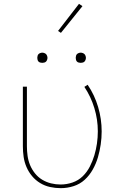

<svg xmlns="http://www.w3.org/2000/svg" viewBox="-20 -971 640 999"><path d="M296 8Q268 8 240.5 2Q213 -4 189 -18.5Q165 -33 147 -54.5Q129 -76 118 -101.5Q107 -127 103 -154.5Q99 -182 99 -210V-520H120V-210Q120 -185 123.5 -160Q127 -135 136.5 -112Q146 -89 162 -69Q178 -49 199.5 -36Q221 -23 245.5 -17Q270 -11 295 -11Q327 -11 357.5 -21.5Q388 -32 410.5 -54Q433 -76 447.5 -104.5Q462 -133 471 -163Q480 -193 484.5 -224.5Q489 -256 489 -288Q489 -349 471 -408.5Q453 -468 419 -519L436 -530Q472 -477 490.5 -414.5Q509 -352 509 -287Q509 -253 504 -219Q499 -185 489.5 -152.5Q480 -120 463 -89.5Q446 -59 421 -36Q396 -13 363 -2.5Q330 8 296 8ZM400 -644Q395 -644 389.5 -645.5Q384 -647 380.5 -650.5Q377 -654 375.5 -659.5Q374 -665 374 -670Q374 -675 375.5 -680.5Q377 -686 380.5 -689.5Q384 -693 389.5 -695Q395 -697 400 -697Q405 -697 410.5 -695Q416 -693 419.5 -689.5Q423 -686 425 -680.5Q427 -675 427 -670Q427 -665 425 -659.5Q423 -654 419.5 -650.5Q416 -647 410.5 -645.5Q405 -644 400 -644ZM200 -644Q195 -644 189.5 -645.5Q184 -647 180.5 -650.5Q177 -654 175.5 -659.5Q174 -665 174 -670Q174 -675 175.5 -680.5Q177 -686 180.5 -689.5Q184 -693 189.5 -695Q195 -697 200 -697Q205 -697 210.5 -695Q216 -693 219.5 -689.5Q223 -686 225 -680.5Q227 -675 227 -670Q227 -665 225 -659.5Q223 -654 219.5 -650.5Q216 -647 210.5 -645.5Q205 -644 200 -644ZM297 -800 282 -810 391 -951 409 -939Z"/></svg>

Font: Zed Sans Thin Extended
Style: Regular
Weight: 100
Width: 7
Designer: Belleve Invis
Foundry: Belleve Invis
Version: Version 1.0.0; ttfautohint (v1.8.4)